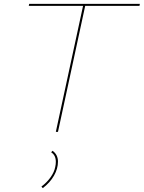

<svg xmlns="http://www.w3.org/2000/svg" viewBox="-20 -678 739 987"><path d="M697 -648H418L278 0H267L407 -648H128L130 -658H699ZM193 281Q220 261 239.5 234Q259 207 264 180Q267 167 267 154Q267 120 243 105L250 97Q278 117 278 153Q278 189 257.5 225Q237 261 200 289Z"/></svg>

Font: Ysabeau Hairline
Style: Italic
Weight: 100
Italic angle: -12°
Designer: Christian Thalmann (Catharsis Fonts)
Version: Version 0.003